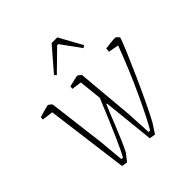

<svg xmlns="http://www.w3.org/2000/svg" viewBox="-178 -773 910 910"><g transform="rotate(-45 277.0 -317.5)"><path d="M554 -430Q538 -383 478.5 -250Q419 -117 378 -40L346 9L316 4L289 -256H285Q266 -213 247 -163Q209 -69 189 -30L159 9L130 4L76 -410L20 -417L22 -432Q79 -449 85 -449Q87 -449 95 -443Q103 -437 104 -433L139 -151L151 -21H161Q189 -68 284 -299L272 -414L222 -421L224 -436Q276 -449 282 -449Q284 -449 292 -443Q300 -437 301 -433L326 -151L333 -21H343Q367 -59 420.5 -173.5Q474 -288 521 -413L469 -423L471 -443Q485 -445 505 -447Q525 -449 537 -449Q540 -449 547.5 -442Q555 -435 554 -430ZM207 -529 306 -644H344L408 -528L396 -520L325 -618H317L216 -519Z"/></g></svg>

Font: Grenze Thin
Style: Italic
Weight: 250
Italic angle: -10°
Designer: Renata Polastri
Foundry: Omnibus-Type
Version: Version 1.002; ttfautohint (v1.8)